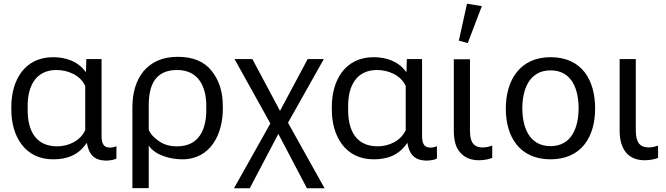

<svg xmlns="http://www.w3.org/2000/svg" viewBox="-20 -848 3588 1034"><path d="M266 10C342 10 403 -13 447 -78H448C458 -18 485 15 549 17C573 17 596 12 607 6V-61C597 -56 583 -53 573 -53C532 -53 527 -84 527 -118V-530H445L443 -461H441C400 -518 334 -540 266 -540C111 -540 41 -414 41 -273V-257C41 -117 112 10 266 10ZM288 -60C170 -60 129 -148 129 -254V-280C129 -381 171 -471 284 -471C345 -471 412 -444 439 -385V-147C412 -89 349 -60 288 -60Z M693 165H781V-64C817 -10 901 10 962 10C1114 10 1180 -126 1180 -261V-278C1180 -353 1160 -416 1120 -466C1080 -517 1019 -542 937 -542C772 -542 693 -426 693 -270ZM934 -60C895 -60 862 -69 836 -88C808 -107 790 -127 781 -148V-280C781 -387 814 -471 934 -471C1049 -471 1091 -381 1091 -278V-257C1091 -152 1053 -60 934 -60Z M1633 166H1728L1531 -187L1724 -530H1637L1488 -251L1339 -530H1243L1436 -183L1240 166H1325L1479 -127Z M1992 10C2068 10 2129 -13 2173 -78H2174C2184 -18 2211 15 2275 17C2299 17 2322 12 2333 6V-61C2323 -56 2309 -53 2299 -53C2258 -53 2253 -84 2253 -118V-530H2171L2169 -461H2167C2126 -518 2060 -540 1992 -540C1837 -540 1767 -414 1767 -273V-257C1767 -117 1838 10 1992 10ZM2014 -60C1896 -60 1855 -148 1855 -254V-280C1855 -381 1897 -471 2010 -471C2071 -471 2138 -444 2165 -385V-147C2138 -89 2075 -60 2014 -60Z M2559 15C2588 15 2616 9 2631 2V-64C2614 -58 2597 -54 2579 -54C2521 -54 2511 -97 2511 -146V-529H2424V-145C2424 -89 2436 -49 2461 -24C2484 2 2518 15 2559 15ZM2499 -616 2575 -815 2495 -828 2451 -629Z M2945 10C3110 10 3185 -110 3185 -263C3185 -418 3113 -540 2945 -540C2780 -540 2704 -416 2704 -263C2704 -109 2780 10 2945 10ZM2945 -61C2828 -61 2793 -166 2793 -265C2793 -364 2829 -469 2945 -469C3062 -469 3096 -364 3096 -265C3096 -166 3061 -61 2945 -61Z M3452 15C3482 15 3509 9 3524 2V-64C3507 -58 3491 -54 3473 -54C3449 -54 3432 -62 3421 -75C3410 -90 3404 -113 3404 -146V-530H3317V-145C3317 -55 3354 15 3452 15Z"/></svg>

Font: Cheyenne Sans
Style: Regular
Weight: 400
Designer: The Public Sans project authors (U.S. Web Design System), Libre Franklin designed by Pablo Impallari and Rodrigo Fuenzal
Foundry: The Cheyenne Sans Project Authors
Version: Version 2.007